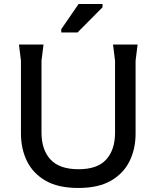

<svg xmlns="http://www.w3.org/2000/svg" viewBox="-20 -921 777 953"><path d="M369 12Q269 12 206.5 -24Q144 -60 114 -121Q84 -182 84 -258V-620L74 -700H196L186 -620V-262Q186 -178 230.5 -129.5Q275 -81 370 -81Q464 -81 507.5 -129.5Q551 -178 551 -262V-620L541 -700H663L653 -620V-258Q653 -182 623 -121Q593 -60 530.5 -24Q468 12 369 12ZM284 -760V-776L370 -901H489V-885L365 -760Z"/></svg>

Font: AR One Sans Medium
Style: Regular
Weight: 500
Designer: Niteesh Yadav
Foundry: Niteesh Yadav
Version: Version 1.001;gftools[0.9.33]